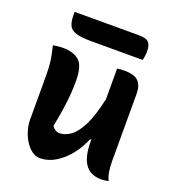

<svg xmlns="http://www.w3.org/2000/svg" viewBox="-135 -839 869 955"><g transform="rotate(20 300.0 -361.5)"><path d="M104 -545Q161 -545 191 -518Q221 -491 221 -411Q221 -353 213.5 -292.5Q206 -232 192 -164Q208 -140 232 -140Q261 -140 290.5 -161Q320 -182 346 -234Q372 -286 392 -378V-540Q404 -542 412 -542.5Q420 -543 430 -543Q485 -543 505.5 -520Q526 -497 526 -458V-99Q526 -72 530 -45Q534 -18 544 0Q522 5 504 5Q472 5 446.5 -9.5Q421 -24 406.5 -60Q392 -96 392 -158V-164H386Q366 -115 334 -75.5Q302 -36 263.5 -13Q225 10 183 10Q153 10 127.5 -15Q102 -40 87 -78Q72 -116 72 -154V-386Q72 -432 67.5 -464.5Q63 -497 52 -540Q66 -542 78 -543.5Q90 -545 104 -545ZM97 -733H437Q475 -733 489 -719Q503 -705 503 -670Q503 -658 501 -645.5Q499 -633 497 -624H225Q172 -624 144 -632.5Q116 -641 106.5 -661.5Q97 -682 97 -716Z"/></g></svg>

Font: Recursive Sn Csl St
Style: Bold
Weight: 700
Version: Version 1.079;hotconv 1.0.112;makeotfexe 2.5.65598; ttfautoh